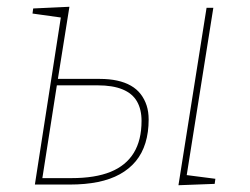

<svg xmlns="http://www.w3.org/2000/svg" viewBox="-20 -545 738 567"><path d="M104 -12 99 -19H191Q261 -19 306.5 -37.5Q352 -56 375 -93.5Q398 -131 398 -188Q398 -222 384.5 -245.5Q371 -269 342 -281Q313 -293 268 -293H142L149 -300ZM150 -306 146 -312H275Q303 -312 326 -307Q349 -302 366.5 -292Q384 -282 395.5 -267Q407 -252 413 -233.5Q419 -215 419 -192Q419 -154 409.5 -123Q400 -92 381 -69Q362 -46 334 -30.5Q306 -15 269 -7.5Q232 0 186 0H83L161 -502L169 -492L76 -505L78 -520L185 -525ZM507 2 590 -522H610L530 -19L523 -29L616 -17L614 -2Z"/></svg>

Font: Bitter Thin
Style: Italic
Weight: 100
Italic angle: -9°
Designer: Sol Matas, and Bitter project Authors
Foundry: Sol Matas
Version: Version 2.002